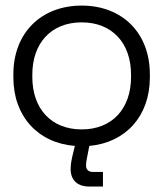

<svg xmlns="http://www.w3.org/2000/svg" viewBox="-20 -522 599 704"><path d="M279.5 -47.5C168.5 -47.5 98.5 -122.5 98.5 -240V-248C98.5 -365 168.5 -440 279.5 -440C390.5 -440 460.5 -365 460.5 -248V-240C460.5 -122.5 390.5 -47.5 279.5 -47.5ZM308 162H357.5V108.5H321C303 108.5 295.5 99 295.5 84.5C295.5 75.5 296.5 71 298 62L307.5 13C441 1 529.5 -96.5 529.5 -238V-249.5C529.5 -401 428.5 -501.5 279.5 -501.5C130.5 -501.5 29 -401 29 -249.5V-238C29 -95.5 119.5 2.5 254.5 13L248 39.5C243 60.5 239 78.5 239 97.5C239 139.5 264.5 162 308 162Z"/></svg>

Font: MCL Standard Light
Style: Regular
Weight: 300
Designer: Květoslav Bartoš
Foundry: Florian Karsten
Version: Version 1.001;Glyphs 3.2.3 (3260)